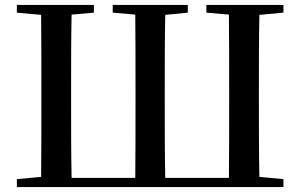

<svg xmlns="http://www.w3.org/2000/svg" viewBox="-20 -755 1212 775"><path d="M207 0H1124V-32L1027 -41C1025 -141 1025 -242 1025 -347V-391C1025 -494 1025 -596 1027 -695L1124 -704V-735H813V-704L904 -696C905 -596 905 -494 905 -391V-347C905 -240 905 -137 904 -37H647C645 -137 645 -240 645 -347V-391C645 -494 645 -596 647 -695L738 -704V-735H435V-704L526 -696C527 -596 527 -494 527 -391V-347C527 -241 527 -139 526 -37H269C267 -137 267 -240 267 -347V-391C267 -494 267 -596 269 -696L359 -704V-735H48V-704L146 -695C147 -596 147 -494 147 -391V-347C147 -242 147 -141 146 -41L48 -32V0Z"/></svg>

Font: Noto Serif CJK JP SemiBold
Style: Regular
Weight: 600
Designer: Ryoko NISHIZUKA 西塚涼子 (kana & ideographs); Frank Grießhammer (Latin, Greek & Cyrillic); Wenlong ZHANG 张文龙 (bopomofo); San
Foundry: Adobe
Version: Version 2.001;hotconv 1.1.0;makeotfexe 2.6.0